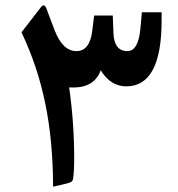

<svg xmlns="http://www.w3.org/2000/svg" viewBox="-20 -703 673 724"><path d="M240.7 -373.5Q259.3 -244.1 259.8 -109.9Q259.8 -56.2 255.4 -28.3Q253.9 -18.6 243.7 -14.6Q233.4 -10.7 180.2 1Q179.7 -172.4 150.6 -313.2Q121.6 -454.1 61 -581.1L134.3 -675.8Q146.5 -691.9 154.8 -671.4Q156.7 -666 186 -588.9Q216.3 -510.3 268.1 -510.3Q317.9 -510.3 327.6 -584.5L335 -644.5H405.3L407.7 -580.1Q409.7 -510.3 460.4 -510.3Q501.5 -510.3 509.3 -594.2L515.1 -656.7H589.4V-625.5Q589.4 -377.4 456.1 -377.4Q397 -377.4 359.9 -438Q336.4 -373 255.4 -373Q246.1 -373 240.7 -373.5Z"/></svg>

Font: Sahel SemiBold FD
Style: SemiBold-FD
Weight: 600
Foundry: Saber Rastikerdar (saber.rastikerdar@gmail.com)
Version: Version 3.3.0